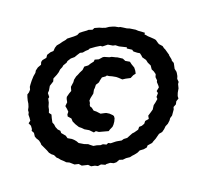

<svg xmlns="http://www.w3.org/2000/svg" viewBox="-107 -802 1028 977"><g transform="rotate(15 407.0 -313.5)"><path d="M340 55 323 58 309 55 293 53 280 49 270 48 254 39 239 38 226 34 213 25 206 21 187 10 178 5 172 -3 161 -13 145 -20 135 -27 126 -44 112 -51 111 -60 102 -75 87 -84 92 -99 84 -113 75 -126 73 -138 67 -148 65 -164 60 -180 53 -194 47 -210 43 -224 48 -236 50 -251 45 -265V-278L46 -298L49 -322L54 -341L53 -353L59 -371L71 -388L68 -402L72 -413L88 -429V-445L101 -462L114 -472L117 -490L123 -504L136 -517L146 -529L159 -542L165 -551L196 -571L210 -582L217 -595L232 -605L252 -617L258 -622L278 -628L285 -639L308 -647L323 -650L340 -655L356 -664L373 -670L384 -673L404 -675L410 -678L424 -679L446 -680L458 -683L490 -685L504 -683H520L540 -682L539 -674L559 -669L574 -667L593 -664L603 -661L615 -651L623 -645L644 -640L654 -631L660 -628L671 -619L688 -605V-603L705 -587L709 -580L721 -572L725 -563L733 -544L746 -532L750 -525L756 -512L759 -498L770 -485V-474L778 -453L779 -440L780 -430L784 -414L791 -403L784 -387L786 -371L778 -355L782 -343V-311L776 -296V-283L772 -265L764 -250L761 -234L755 -217L742 -204L737 -190L732 -176L724 -160L720 -150L701 -132L700 -121L687 -108L669 -97L661 -83L648 -69L639 -61L630 -51L612 -41L598 -29L581 -24L570 -8L558 0L540 3L523 14L519 19L497 23L484 35L469 37L451 45L434 42L427 45L404 54L387 50L367 58ZM387 -55 408 -60 416 -59 435 -58 452 -66 469 -71 480 -79 498 -82 504 -92 517 -94 538 -108 545 -112 567 -122 575 -132 591 -142 602 -159 610 -171 618 -178 634 -197 635 -212 647 -221 656 -234 657 -249 672 -264 665 -279 673 -299 679 -315 678 -338 683 -353 688 -373 681 -382 683 -403 674 -411 680 -432 676 -439 663 -456 662 -464 650 -478 647 -493 634 -504 621 -511 611 -529 593 -539 581 -550 559 -558 552 -566 542 -575 528 -574 508 -575 499 -582 471 -581 470 -587 430 -581 411 -582 399 -577 373 -575 358 -565 349 -559H338L316 -548L289 -532L284 -524L272 -515L260 -503L247 -498L236 -484L226 -470L209 -458L196 -441L194 -432L181 -414L179 -405L171 -390L168 -375L162 -360L150 -337L153 -322L142 -296L144 -272L142 -258L154 -240L151 -231L159 -212L163 -192L169 -178L173 -162L188 -157L194 -140L203 -119L214 -112L224 -101L238 -92L253 -89L260 -79L286 -72L298 -62L320 -64L335 -62L346 -59L359 -53ZM369 -128 353 -131 339 -132 318 -141 301 -151 291 -164 270 -169 266 -179 267 -193 258 -204 245 -217 249 -238 242 -254 240 -264 247 -284 254 -299 247 -319 253 -345V-358L259 -377L265 -387L272 -401L282 -417L286 -436L304 -447L313 -459L326 -473L328 -484L348 -491L365 -507L372 -510L397 -515L408 -520L428 -523L437 -525L465 -526L480 -518L504 -520L515 -510L533 -497L542 -483L548 -469L538 -458L529 -441L505 -431L490 -423L469 -426L457 -427L436 -425L420 -422H409L404 -416L387 -406L381 -388L379 -378L367 -362L366 -345L364 -335L366 -315L358 -289L356 -276L362 -264L363 -256L367 -248L377 -244L390 -232L405 -231L428 -226L447 -234L455 -237L472 -238L490 -235L497 -232L503 -222L506 -205V-189L504 -177L495 -161L491 -151L466 -142L444 -134H428L420 -125L394 -130Z"/></g></svg>

Font: Winky Rough Medium
Style: Italic
Weight: 500
Italic angle: -8.97852°
Designer: Simon Atzbach
Foundry: typofactur
Version: Version 1.206; ttfautohint (v1.8.4.7-5d5b)